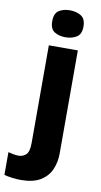

<svg xmlns="http://www.w3.org/2000/svg" viewBox="-160 -815 578 1102"><g transform="rotate(10 129.0 -264.0)"><path d="M46 240Q22 240 -5.5 236.5Q-33 233 -52 228V95Q-36 99 -22 102Q-8 105 9 105Q34 105 52 88Q70 71 70 21V-549H239V52Q239 102 220.5 145Q202 188 159.5 214Q117 240 46 240ZM155 -611Q117 -611 91 -627.5Q65 -644 65 -689Q65 -735 91 -751.5Q117 -768 155 -768Q192 -768 219.5 -751.5Q247 -735 247 -689Q247 -644 219.5 -627.5Q192 -611 155 -611Z"/></g></svg>

Font: Noto Sans Symbols ExtraBold
Style: Regular
Weight: 800
Version: Version 2.002